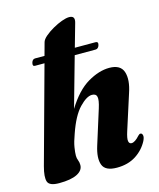

<svg xmlns="http://www.w3.org/2000/svg" viewBox="-112 -812 749 902"><g transform="rotate(-15 263.0 -361.0)"><path d="M88 -569.5Q92.5 -586 106 -586H151.5L168.5 -648Q172 -661 189 -675.5Q206 -690 228.8 -703Q251.5 -716 273.5 -724Q295.5 -732 310 -732Q340.5 -732 331 -699L299 -586H399.5Q414 -586 409.5 -569.5Q404.5 -552.5 391 -552.5H289.5L221 -309.5Q269.5 -388 324.8 -420.5Q380 -453 430.5 -453Q485 -453 497.8 -413.8Q510.5 -374.5 489.5 -313L435.5 -144.5Q424.5 -110.5 427 -97.2Q429.5 -84 441 -84Q457.5 -84 480.5 -110Q487.5 -117.5 492.5 -116.5Q499.5 -116.5 502.2 -106.8Q505 -97 496.5 -79.5Q476 -40 437.5 -15.2Q399 9.5 345 9.5Q288.5 9.5 276 -24Q263.5 -57.5 281.5 -114.5L334 -281.5Q346 -319.5 342.5 -335.5Q339 -351.5 319 -351.5Q293 -351.5 257.5 -314.5Q222 -277.5 194 -196.5Q180.5 -160 176.5 -135.2Q172.5 -110.5 172.5 -95Q172.5 -82 177 -71.5Q181.5 -61 181.5 -47.5Q181.5 -21 151.5 -5.8Q121.5 9.5 64 9.5Q16.5 9.5 8.8 -13.2Q1 -36 14.5 -86L142.5 -552.5H96.5Q83.5 -552.5 88 -569.5Z"/></g></svg>

Font: Fraunces 144pt Soft
Style: Bold Italic
Weight: 700
Italic angle: -16°
Version: Version 1.000;[b76b70a41]